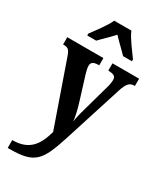

<svg xmlns="http://www.w3.org/2000/svg" viewBox="-242 -853 989 1169"><g transform="rotate(30 252.5 -268.5)"><path d="M100 -619V-606H163C187 -632 230 -671 257 -702C283 -673 331 -629 352 -606H414V-619C387 -657 336 -721 318 -766H197C178 -721 127 -657 100 -619ZM23 174V229H38C213 229 244 183 304 -3L435 -414C453 -469 470 -485 502 -485H505V-536H318V-485H322C357 -483 372 -476 372 -450C372 -434 368 -411 363 -396L310 -206C301 -175 293 -145 288 -111C285 -140 275 -187 259 -237L209 -398C203 -419 199 -436 199 -450C199 -473 212 -485 250 -485H254V-536H0V-485H4C33 -485 45 -478 59 -437L214 7C186 107 143 174 23 174Z"/></g></svg>

Font: Noto Serif Condensed
Style: Bold
Weight: 700
Width: 3
Designer: Monotype Design Team
Foundry: Monotype Imaging Inc.
Version: Version 2.015